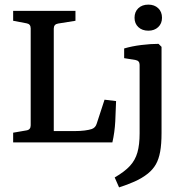

<svg xmlns="http://www.w3.org/2000/svg" viewBox="-20 -617 789 832"><path d="M433 -185 483 -179Q482 -138 479.5 -91Q477 -44 467 0H37V-42L95 -52Q113 -55 113 -74V-494Q113 -513 95 -516L37 -527V-570H307V-527L232 -515Q213 -512 213 -493V-49H303Q328 -49 347 -51.5Q366 -54 378 -58Q394 -64 399 -81ZM680 -414V-41Q680 8 674 40.5Q668 73 655.5 95Q643 117 621 135Q596 155 563.5 169.5Q531 184 496 195L477 152Q520 127 543 102Q566 77 575.5 43.5Q585 10 585 -39V-336Q585 -354 567 -357L518 -365V-407Q552 -417 592.5 -422Q633 -427 667 -427ZM682 -540Q682 -515 665.5 -499.5Q649 -484 623 -484Q596 -484 579.5 -499.5Q563 -515 563 -540Q563 -566 579.5 -581.5Q596 -597 623 -597Q649 -597 665.5 -581.5Q682 -566 682 -540Z"/></svg>

Font: Yrsa Medium
Style: Regular
Weight: 500
Designer: Anna Giedrys (Yrsa+Rasa design), David Brezina (Yrsa art-direction, Rasa art-direction, design)
Foundry: Rosetta Type Foundry
Version: Version 2.004